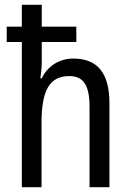

<svg xmlns="http://www.w3.org/2000/svg" viewBox="-20 -780 545 800"><path d="M154 -760H71V-669H8V-605H71V0H153V-268C153 -403 186 -463 269 -463C328 -463 353 -424 353 -336V0H436V-349C436 -474 388 -536 285 -536C229 -536 179 -506 154 -454H148C152 -477 154 -502 154 -525V-605H298V-669H154Z"/></svg>

Font: Noto Sans Khmer UI Condensed
Style: Regular
Weight: 400
Width: 3
Designer: Danh Hong and the Monotype Design Team
Foundry: Monotype Imaging Inc.
Version: Version 2.002